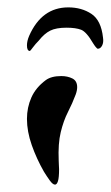

<svg xmlns="http://www.w3.org/2000/svg" viewBox="-20 -510 300 520"><path d="M165 -490Q201 -490 227.5 -472.5Q254 -455 259 -408Q261 -395 256.5 -386.5Q252 -378 245 -378Q243 -378 239 -383Q235 -388 232 -393Q214 -424 199.5 -429.5Q185 -435 160 -435Q132 -435 116 -427Q100 -419 85 -400Q76 -391 69 -381.5Q62 -372 61 -372Q53 -372 53 -387Q53 -399 59 -413Q93 -490 165 -490ZM129 -10Q123 -10 115 -21Q107 -32 99 -45Q79 -80 66 -117Q53 -154 53 -188Q53 -219 65 -246Q77 -273 104 -293Q119 -304 146 -304Q163 -304 176 -297.5Q189 -291 189 -274Q189 -265 185 -254Q176 -230 164 -206.5Q152 -183 144.5 -152Q137 -121 139 -75Q139 -68 139.5 -62.5Q140 -57 140 -52Q140 -29 137 -19.5Q134 -10 129 -10Z"/></svg>

Font: Grechen Fuemen
Style: Regular
Weight: 400
Designer: Robert E. Leuschke
Foundry: Robert E. Leuschke
Version: Version 1.010; ttfautohint (v1.8.3)